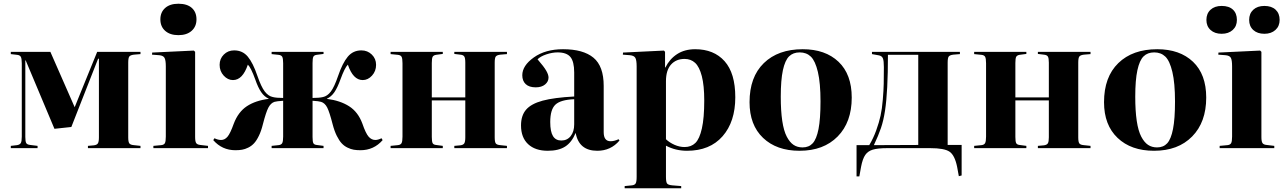

<svg xmlns="http://www.w3.org/2000/svg" viewBox="-20 -797 6905 1033"><path d="M38.1 0V-12.2L71.8 -16.1Q86.9 -18.6 92 -27.6Q97.2 -36.6 97.2 -62V-456.1Q97.2 -481.9 92 -491.2Q86.9 -500.5 71.8 -502L38.1 -505.9V-518.1H251L381.8 -220.2L397 -257.8L502.9 -518.1H735.8V-505.9L700.2 -502.9Q681.2 -500.5 675.5 -492.7Q669.9 -484.9 669.9 -460V-58.1Q669.9 -33.7 675.8 -25.6Q681.6 -17.6 700.2 -16.1L735.8 -12.2V0H453.1V-12.2L484.9 -15.1Q501.5 -17.1 506.8 -25.9Q512.2 -34.7 512.2 -58.1V-481H507.8L363.8 -113.8L272.9 -104L118.2 -472.2H116.2V-60.1Q116.2 -35.2 121.3 -26.9Q126.5 -18.6 143.1 -17.1L182.1 -12.2V0Z M842.8 -692.9Q842.8 -731 868.4 -753.9Q894 -776.9 939.9 -776.9Q986.8 -776.9 1012 -754.4Q1037.1 -731.9 1037.1 -692.9Q1037.1 -654.3 1011 -631.1Q984.9 -607.9 939.9 -607.9Q895 -607.9 868.9 -630.9Q842.8 -653.8 842.8 -692.9ZM805.2 0V-12.2L847.2 -16.1Q862.3 -17.6 867.2 -26.9Q872.1 -36.1 872.1 -62V-439.9Q872.1 -473.1 865.2 -485.6Q858.4 -498 836.9 -500L797.9 -502.9L798.8 -514.2L1022.9 -524.9L1029.8 -518.1V-60.1Q1029.8 -35.6 1035.6 -27.1Q1041.5 -18.6 1058.1 -17.1L1099.1 -12.2V0Z M1246.6 11.2Q1174.8 11.2 1127.4 -43L1133.8 -53.2Q1152.8 -43.9 1169.4 -43.9Q1189 -43.9 1203.9 -61.3Q1218.8 -78.6 1237.8 -131.8Q1261.7 -194.8 1308.3 -225.6Q1355 -256.3 1425.8 -265.1V-266.1Q1402.3 -276.4 1385.3 -301.3Q1368.2 -326.2 1353.5 -369.1Q1330.1 -433.6 1313.5 -449.2Q1285.6 -366.2 1233.4 -366.2Q1205.6 -366.2 1183.6 -390.1Q1161.6 -414.1 1161.6 -448.2Q1161.6 -481 1184.1 -503.4Q1206.5 -525.9 1239.7 -525.9Q1285.2 -525.9 1313.2 -492.2Q1341.3 -458.5 1364.7 -389.2Q1385.3 -329.6 1404.5 -304.7Q1423.8 -279.8 1447.8 -274.9Q1466.8 -270 1503.4 -270V-457Q1503.4 -482.9 1498.3 -491.7Q1493.2 -500.5 1478.5 -502L1441.4 -505.9V-518.1H1720.7V-506.8L1683.6 -502Q1669.9 -500 1665.8 -491.5Q1661.6 -482.9 1661.6 -458V-270Q1697.8 -270 1717.8 -274.9Q1741.2 -279.8 1760 -304.4Q1778.8 -329.1 1799.3 -389.2Q1822.8 -458 1851.1 -491.9Q1879.4 -525.9 1924.3 -525.9Q1957.5 -525.9 1980.5 -503.4Q2003.4 -481 2003.4 -448.2Q2003.4 -414.1 1981.4 -390.1Q1959.5 -366.2 1931.6 -366.2Q1879.4 -366.2 1851.6 -449.2Q1835 -433.6 1811.5 -369.1Q1795.9 -325.7 1779.1 -301Q1762.2 -276.4 1738.8 -266.1V-265.1Q1810.5 -255.9 1858.6 -225.1Q1906.7 -194.3 1929.7 -131.8Q1947.8 -79.1 1963.4 -61.5Q1979 -43.9 1999.5 -43.9Q2013.7 -43.9 2032.7 -53.2L2038.6 -43Q1991.2 11.2 1919.4 11.2Q1898.9 11.2 1883.3 8.5Q1867.7 5.9 1849.9 -2.7Q1832 -11.2 1818.4 -25.9Q1804.7 -40.5 1791.7 -66.7Q1778.8 -92.8 1769.5 -128.9Q1752.9 -193.8 1740.5 -218.3Q1728 -242.7 1707.5 -249Q1695.3 -252.9 1661.6 -254.9V-60.1Q1661.6 -35.2 1665.8 -26.9Q1669.9 -18.6 1683.6 -17.1L1720.7 -12.2V0H1441.4V-12.2L1478.5 -16.1Q1493.2 -17.6 1498.3 -26.9Q1503.4 -36.1 1503.4 -62V-254.9Q1467.3 -252.4 1456.5 -249Q1436.5 -242.2 1423.8 -217.8Q1411.1 -193.4 1394.5 -128.9Q1385.7 -92.8 1373 -66.7Q1360.4 -40.5 1346.7 -25.9Q1333 -11.2 1315.4 -2.7Q1297.9 5.9 1282.2 8.5Q1266.6 11.2 1246.6 11.2Z M2081.5 0V-12.2L2120.6 -16.1Q2135.3 -17.6 2140.4 -26.9Q2145.5 -36.1 2145.5 -62V-457Q2145.5 -482.9 2140.4 -491.7Q2135.3 -500.5 2120.6 -502L2081.5 -505.9V-518.1H2362.3V-506.8L2325.7 -502Q2312 -499.5 2307.6 -491.2Q2303.2 -482.9 2303.2 -458V-272.9H2483.4V-460Q2483.4 -484.4 2478 -492.9Q2472.7 -501.5 2456.5 -502.9L2424.3 -506.8V-518.1H2707.5V-505.9L2671.4 -502.9Q2652.8 -500.5 2647.2 -492.7Q2641.6 -484.9 2641.6 -460V-58.1Q2641.6 -33.7 2647.2 -25.6Q2652.8 -17.6 2671.4 -16.1L2707.5 -12.2V0H2424.3V-12.2L2456.5 -15.1Q2472.7 -17.1 2478 -25.9Q2483.4 -34.7 2483.4 -58.1V-256.8H2303.2V-60.1Q2303.2 -35.2 2307.6 -26.9Q2312 -18.6 2325.7 -17.1L2362.3 -12.2V0Z M2927.2 14.2Q2859.4 14.2 2821.3 -21.5Q2783.2 -57.1 2783.2 -122.1Q2783.2 -175.3 2810.5 -207Q2837.9 -238.8 2899.4 -255.4Q2960.9 -272 3069.3 -277.8V-407.2Q3069.3 -465.8 3048.8 -490.5Q3028.3 -515.1 2980 -515.1Q2951.2 -515.1 2919.4 -504.4Q2887.7 -493.7 2872.1 -478Q2906.7 -438 2918.9 -416.5Q2931.2 -395 2931.2 -379.9Q2931.2 -357.9 2912.6 -342.5Q2894 -327.1 2862.3 -327.1Q2826.7 -327.1 2808.3 -344.5Q2790 -361.8 2790 -392.1Q2790 -443.8 2852.1 -488Q2914.1 -532.2 3009.3 -532.2Q3117.7 -532.2 3172.9 -486.6Q3228 -440.9 3228 -335V-85.9Q3228 -37.1 3265.1 -37.1Q3284.2 -37.1 3308.1 -47.9L3313 -41Q3266.6 14.2 3193.4 14.2Q3094.7 14.2 3077.1 -82Q3056.2 -31.2 3020.8 -8.5Q2985.4 14.2 2927.2 14.2ZM3000 -41Q3031.7 -41 3050.5 -64.9Q3069.3 -88.9 3069.3 -127.9V-263.2Q2996.1 -260.3 2968.3 -234.1Q2940.4 -208 2940.4 -140.1Q2940.4 -88.9 2955.1 -64.9Q2969.7 -41 3000 -41Z M3340.8 215.8V204.1L3379.9 200.2Q3394.5 198.7 3399.9 189.9Q3405.3 181.2 3405.3 154.8V-439.9Q3405.3 -473.6 3398.2 -485.8Q3391.1 -498 3369.1 -500L3331.1 -502.9L3332 -514.2L3552.2 -524.9L3558.1 -518.1V-434.1H3560.1Q3582.5 -479.5 3623 -505.9Q3663.6 -532.2 3720.2 -532.2Q3820.8 -532.2 3878.4 -467.8Q3936 -403.3 3936 -273.9Q3936 -142.1 3867.7 -64Q3799.3 14.2 3676.3 14.2Q3614.7 14.2 3563 -13.2V154.8Q3563 181.2 3568.6 189.7Q3574.2 198.2 3597.2 200.2L3645 204.1V215.8ZM3663.1 -5.9Q3698.7 -5.9 3721.2 -27.8Q3743.7 -49.8 3756.3 -106Q3769 -162.1 3769 -255.9Q3769 -336.9 3755.9 -387.5Q3742.7 -438 3719.7 -459Q3696.8 -480 3663.1 -480Q3617.7 -480 3590.3 -449.7Q3563 -419.4 3563 -359.9V-47.9Q3582 -29.8 3609.1 -17.8Q3636.2 -5.9 3663.1 -5.9Z M4281.7 14.2Q4158.2 14.2 4085.4 -55.2Q4012.7 -124.5 4012.7 -247.1Q4012.7 -382.8 4089.6 -457.5Q4166.5 -532.2 4298.8 -532.2Q4420.4 -532.2 4491.5 -464.6Q4562.5 -397 4562.5 -272Q4562.5 -139.6 4486.8 -62.7Q4411.1 14.2 4281.7 14.2ZM4297.9 -3.9Q4332 -3.9 4352.5 -26.1Q4373 -48.3 4383.8 -102.8Q4394.5 -157.2 4394.5 -251Q4394.5 -350.1 4380.4 -409.9Q4366.2 -469.7 4342.5 -492.4Q4318.8 -515.1 4282.7 -515.1Q4247.1 -515.1 4225.3 -493.7Q4203.6 -472.2 4192.1 -419.2Q4180.7 -366.2 4180.7 -276.9Q4180.7 -200.7 4188.7 -146.7Q4196.8 -92.8 4212.9 -62Q4229 -31.2 4249.5 -17.6Q4270 -3.9 4297.9 -3.9Z M5138.7 150.9 5129.4 100.1Q5116.7 38.1 5088.6 19Q5060.5 0 4984.4 0H4754.4Q4702.6 0 4676 8.1Q4649.4 16.1 4635.3 36.6Q4621.1 57.1 4612.8 100.1L4603.5 151.9H4588.4V-16.1H4656.7Q4678.7 -52.7 4694.1 -95.2Q4709.5 -137.7 4717.5 -174.3Q4725.6 -210.9 4729.7 -261.5Q4733.9 -312 4734.6 -346.2Q4735.4 -380.4 4735.4 -436Q4735.4 -468.8 4730.5 -482.2Q4725.6 -495.6 4709.5 -499L4671.4 -505.9V-518.1H5144.5V-505.9L5108.4 -502.9Q5089.8 -500.5 5084.2 -492.7Q5078.6 -484.9 5078.6 -460V-17.1H5153.8V147ZM4681.6 -16.1 4920.4 -17.1V-502H4757.3Q4757.3 -304.2 4741.7 -202.1Q4733.4 -147.9 4719.7 -107.9Q4706.1 -67.9 4681.6 -16.1Z M5221.2 0V-12.2L5260.3 -16.1Q5274.9 -17.6 5280 -26.9Q5285.2 -36.1 5285.2 -62V-457Q5285.2 -482.9 5280 -491.7Q5274.9 -500.5 5260.3 -502L5221.2 -505.9V-518.1H5502V-506.8L5465.3 -502Q5451.7 -499.5 5447.3 -491.2Q5442.9 -482.9 5442.9 -458V-272.9H5623V-460Q5623 -484.4 5617.7 -492.9Q5612.3 -501.5 5596.2 -502.9L5564 -506.8V-518.1H5847.2V-505.9L5811 -502.9Q5792.5 -500.5 5786.9 -492.7Q5781.2 -484.9 5781.2 -460V-58.1Q5781.2 -33.7 5786.9 -25.6Q5792.5 -17.6 5811 -16.1L5847.2 -12.2V0H5564V-12.2L5596.2 -15.1Q5612.3 -17.1 5617.7 -25.9Q5623 -34.7 5623 -58.1V-256.8H5442.9V-60.1Q5442.9 -35.2 5447.3 -26.9Q5451.7 -18.6 5465.3 -17.1L5502 -12.2V0Z M6189 14.2Q6065.4 14.2 5992.7 -55.2Q5919.9 -124.5 5919.9 -247.1Q5919.9 -382.8 5996.8 -457.5Q6073.7 -532.2 6206.1 -532.2Q6327.6 -532.2 6398.7 -464.6Q6469.7 -397 6469.7 -272Q6469.7 -139.6 6394 -62.7Q6318.4 14.2 6189 14.2ZM6205.1 -3.9Q6239.3 -3.9 6259.8 -26.1Q6280.3 -48.3 6291 -102.8Q6301.8 -157.2 6301.8 -251Q6301.8 -350.1 6287.6 -409.9Q6273.4 -469.7 6249.8 -492.4Q6226.1 -515.1 6189.9 -515.1Q6154.3 -515.1 6132.6 -493.7Q6110.8 -472.2 6099.4 -419.2Q6087.9 -366.2 6087.9 -276.9Q6087.9 -200.7 6095.9 -146.7Q6104 -92.8 6120.1 -62Q6136.2 -31.2 6156.7 -17.6Q6177.2 -3.9 6205.1 -3.9Z M6782.7 -615.2Q6745.1 -615.2 6722.9 -635.5Q6700.7 -655.8 6700.7 -689.9Q6700.7 -724.1 6722.9 -744.6Q6745.1 -765.1 6782.7 -765.1Q6821.3 -765.1 6843 -744.9Q6864.7 -724.6 6864.7 -689.9Q6864.7 -656.2 6842 -635.7Q6819.3 -615.2 6782.7 -615.2ZM6552.7 -765.1Q6592.3 -765.1 6613.5 -745.1Q6634.8 -725.1 6634.8 -689.9Q6634.8 -656.2 6612.3 -635.7Q6589.8 -615.2 6552.7 -615.2Q6515.6 -615.2 6493.2 -635.5Q6470.7 -655.8 6470.7 -689.9Q6470.7 -724.1 6492.9 -744.6Q6515.1 -765.1 6552.7 -765.1ZM6542 0V-12.2L6584 -16.1Q6598.6 -17.6 6603.8 -26.9Q6608.9 -36.1 6608.9 -62V-439.9Q6608.9 -473.6 6602.3 -485.8Q6595.7 -498 6573.7 -500L6534.7 -502.9L6535.6 -514.2L6759.8 -524.9L6766.6 -518.1V-60.1Q6766.6 -35.6 6772.5 -27.1Q6778.3 -18.6 6794.9 -17.1L6835.9 -12.2V0Z"/></svg>

Font: Display Regular
Style: Bold
Weight: 700
Designer: Latin by Veronika Burian and Jose Scaglione. Greek by Irene Vlachou. Cyrillic by Vera Evstafieva.
Foundry: TypeTogether
Version: Version 3.002